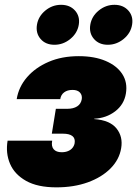

<svg xmlns="http://www.w3.org/2000/svg" viewBox="-20 -786 581 814"><path d="M219.2 8.3Q139.2 8.3 90.3 -19.3Q41.5 -46.9 22.5 -91.8Q3.4 -136.7 12.2 -189.5H201.2Q196.8 -166 207.5 -153.3Q218.3 -140.6 241.7 -140.6Q256.8 -140.6 268.6 -145.5Q280.3 -150.4 287.4 -159.2Q294.4 -168 296.4 -178.7Q299.8 -199.2 286.9 -209.2Q273.9 -219.2 248 -219.2H199.7L216.8 -324.7H265.1Q291 -324.7 307.1 -335Q323.2 -345.2 326.7 -365.7Q329.1 -382.8 318.8 -393.8Q308.6 -404.8 287.6 -404.8Q265.6 -404.8 252 -394.5Q238.3 -384.3 235.4 -365.7H50.8Q59.1 -417.5 94.5 -458.5Q129.9 -499.5 186 -523.7Q242.2 -547.9 314 -547.9Q380.4 -547.9 428 -527.6Q475.6 -507.3 498.5 -471.9Q521.5 -436.5 513.7 -389.2Q505.9 -342.8 468.3 -314Q430.7 -285.2 379.4 -282.7V-281.2Q445.8 -276.4 473.9 -241.5Q502 -206.5 493.7 -157.7Q485.8 -109.4 448.5 -71.8Q411.1 -34.2 352.1 -12.9Q293 8.3 219.2 8.3ZM437 -596.2Q399.9 -596.2 378.4 -620.8Q356.9 -645.5 362.8 -681.2Q368.7 -716.8 398.4 -741.2Q428.2 -765.6 465.3 -765.6Q502.4 -765.6 524.2 -741.2Q545.9 -716.8 540 -681.2Q534.2 -645.5 504.2 -620.8Q474.1 -596.2 437 -596.2ZM210.9 -596.2Q173.3 -596.2 152.1 -620.8Q130.9 -645.5 136.7 -681.2Q142.6 -716.8 172.1 -741.2Q201.7 -765.6 238.8 -765.6Q276.4 -765.6 298.1 -741.2Q319.8 -716.8 314 -681.2Q308.1 -645.5 278.1 -620.8Q248 -596.2 210.9 -596.2Z"/></svg>

Font: Inter 18pt Black
Style: Italic
Weight: 900
Italic angle: -9.3988°
Designer: Rasmus Andersson
Foundry: rsms
Version: Version 4.001;git-66647c0bb